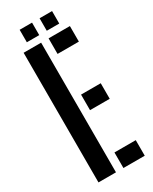

<svg xmlns="http://www.w3.org/2000/svg" viewBox="-233 -971 820 1026"><g transform="rotate(-30 177.0 -458.5)"><path d="M46.5 0V-800H154.5V0ZM200.5 0V-96H332V0ZM200.5 -357V-453H322V-357ZM200.5 -704V-800H332V-704ZM212.5 -840V-917H289.5V-840ZM89.5 -840V-917H166V-840Z"/></g></svg>

Font: Big Shoulders Stencil Display Thin
Style: Bold
Weight: 700
Version: Version 2.001